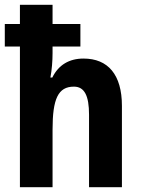

<svg xmlns="http://www.w3.org/2000/svg" viewBox="-21 -780 589 800"><path d="M198 -760H62V-680H-1V-586H62V0H198V-240C198 -368 221 -419 287 -419C331 -419 350 -381 350 -302V0H487V-339C487 -469 429 -536 327 -536C268 -536 223 -510 197 -457H189C195 -488 198 -526 198 -559V-586H314V-680H198Z"/></svg>

Font: Noto Sans Armenian Condensed
Style: Regular
Weight: 400
Width: 3
Designer: Monotype Design Team
Foundry: Monotype Imaging Inc.
Version: Version 2.008